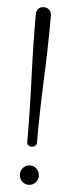

<svg xmlns="http://www.w3.org/2000/svg" viewBox="-54 -775 306 810"><g transform="rotate(5 99.0 -370.0)"><path d="M131 -712Q131 -581 125 -443Q119 -305 119 -174Q119 -165 112 -160Q105 -155 98 -155Q90 -155 84 -160Q78 -165 78 -174Q78 -305 72.5 -443Q67 -581 67 -712Q67 -729 75.5 -737.5Q84 -746 98 -746Q112 -746 121.5 -737.5Q131 -729 131 -712ZM99 -76Q116 -76 127.5 -64Q139 -52 139 -35Q139 -18 127.5 -6Q116 6 99 6Q82 6 70.5 -6Q59 -18 59 -35Q59 -52 70.5 -64Q82 -76 99 -76Z"/></g></svg>

Font: AkaAcidDosis
Style: Light
Weight: 300
Designer: Edgar Tolentino, Pablo Impallari, Igino Marini, Aka-Acid
Foundry: Edgar Tolentino, Pablo Impallari, Igino Marini, Aka-Acid
Version: Version 1.007